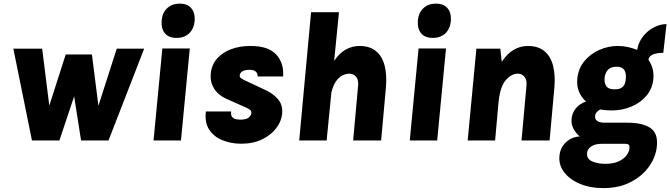

<svg xmlns="http://www.w3.org/2000/svg" viewBox="-20 -758 3616 1036"><path d="M52 -495.5H207.5L246 -188L334.5 -464H476L511 -187.5L610 -495.5H758L565.5 0H417.5L380 -238L300.5 0H152.5Z M933.5 -553.5Q891 -553.5 870.2 -577.8Q849.5 -602 852 -646.5Q856 -690 882.5 -714.2Q909 -738.5 949.5 -738.5Q991 -738.5 1012 -714Q1033 -689.5 1030.5 -646.5Q1026.5 -602.5 1000.5 -578Q974.5 -553.5 933.5 -553.5ZM808.5 0 856 -496.5H1004L956.5 0Z M1280.5 17.5Q1228 17.5 1181.8 -0.8Q1135.5 -19 1109.5 -57.5Q1083.5 -96 1091 -156.5H1227.5Q1223.5 -133.5 1236.2 -123Q1249 -112.5 1276.5 -112.5Q1308.5 -112.5 1321.5 -123.2Q1334.5 -134 1336 -145.5Q1338 -159.5 1327.5 -166.5Q1317 -173.5 1307 -178L1202 -224.5Q1158.5 -243.5 1135.5 -279.8Q1112.5 -316 1117.5 -363Q1122.5 -409.5 1151.5 -442.2Q1180.5 -475 1227 -492.5Q1273.5 -510 1331 -510Q1429.5 -510 1471.2 -463Q1513 -416 1507.5 -345.5H1370Q1371 -361.5 1360.2 -371.5Q1349.5 -381.5 1325 -381.5Q1311 -381.5 1299.5 -378Q1288 -374.5 1281.2 -368Q1274.5 -361.5 1273.5 -352.5Q1272.5 -342 1280.5 -336.2Q1288.5 -330.5 1295.5 -327L1416 -270.5Q1454.5 -252.5 1480.5 -222Q1506.5 -191.5 1502.5 -145.5Q1499.5 -106 1472 -68.5Q1444.5 -31 1396 -6.8Q1347.5 17.5 1280.5 17.5Z M1594.5 0 1658.5 -692H1809L1783 -429.5Q1812 -472.5 1846.8 -491.2Q1881.5 -510 1919 -510Q1976.5 -510 2010 -481.2Q2043.5 -452.5 2055.8 -402.2Q2068 -352 2062.5 -287.5L2036.5 0H1885.5L1911.5 -287.5Q1916.5 -324.5 1902.5 -342.5Q1888.5 -360.5 1865 -360.5Q1848 -360.5 1829.2 -351.8Q1810.5 -343 1794.2 -321Q1778 -299 1768 -259L1742.5 0Z M2316 -553.5Q2273.5 -553.5 2252.8 -577.8Q2232 -602 2234.5 -646.5Q2238.5 -690 2265 -714.2Q2291.5 -738.5 2332 -738.5Q2373.5 -738.5 2394.5 -714Q2415.5 -689.5 2413 -646.5Q2409 -602.5 2383 -578Q2357 -553.5 2316 -553.5ZM2191 0 2238.5 -496.5H2386.5L2339 0Z M2503.5 0 2550.5 -495.5H2679.5L2687.5 -424.5Q2716.5 -469 2752.2 -489.5Q2788 -510 2827.5 -510Q2885 -510 2918.5 -481.2Q2952 -452.5 2964.5 -402.2Q2977 -352 2971.5 -287.5L2945.5 0H2794L2820 -287.5Q2825 -324 2811.2 -342.2Q2797.5 -360.5 2774 -360.5Q2739.5 -360.5 2709 -325.5Q2678.5 -290.5 2670 -206L2651.5 0Z M3235 257Q3163.5 257 3107.8 233.2Q3052 209.5 3022.5 169.2Q2993 129 2999 80Q3004.5 35.5 3035.8 7.8Q3067 -20 3108 -21.5Q3085 -42 3073.5 -65Q3062 -88 3064 -115.5Q3066.5 -148 3087 -173.2Q3107.5 -198.5 3142 -210Q3116.5 -233.5 3104 -264Q3091.5 -294.5 3095 -333.5Q3100.5 -388.5 3133 -428Q3165.5 -467.5 3214 -488.8Q3262.5 -510 3314.5 -510Q3343.5 -510 3369.2 -504Q3395 -498 3418 -489Q3425.5 -532 3450.8 -563Q3476 -594 3509.8 -611Q3543.5 -628 3576.5 -628L3559 -473Q3522.5 -473 3501.8 -463.5Q3481 -454 3479 -435.5Q3493.5 -414.5 3500.8 -388.8Q3508 -363 3505.5 -333.5Q3501 -281 3469 -242.5Q3437 -204 3387.2 -183Q3337.5 -162 3280.5 -162Q3268 -162 3251.5 -163.2Q3235 -164.5 3218.5 -167.5Q3208.5 -162 3200.2 -153.2Q3192 -144.5 3191 -131.5Q3189.5 -114.5 3202.5 -105.2Q3215.5 -96 3243 -96H3366Q3445.5 -96 3488.2 -68.2Q3531 -40.5 3524.5 29.5Q3519.5 87 3483.2 139Q3447 191 3384 224Q3321 257 3235 257ZM3245 126Q3289.5 126 3318 112.8Q3346.5 99.5 3361 79.8Q3375.5 60 3376.5 41Q3377.5 25 3370.8 21.5Q3364 18 3354.5 18H3225.5Q3190 18 3169.2 32.8Q3148.5 47.5 3147.5 70Q3146 101 3177 113.5Q3208 126 3245 126ZM3297 -276Q3320.5 -276 3333 -284Q3345.5 -292 3350.8 -305.2Q3356 -318.5 3357 -333.5Q3359.5 -364.5 3348 -381.2Q3336.5 -398 3307 -398Q3274 -398 3258.8 -379.5Q3243.5 -361 3242 -333.5Q3240.5 -309.5 3251.8 -292.8Q3263 -276 3297 -276Z"/></svg>

Font: Karla ExtraBold
Style: Italic
Weight: 800
Italic angle: -8°
Designer: Jonathan Pinhorn
Version: Version 2.004;gftools[0.9.33]